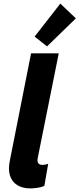

<svg xmlns="http://www.w3.org/2000/svg" viewBox="-20 -1052 447 1080"><path d="M150.9 7.8Q106.9 7.8 77.4 -10.5Q47.9 -28.8 36.6 -63Q25.4 -97.2 34.7 -145L154.8 -752H310.5L192.4 -164.1Q184.6 -124.5 218.8 -124.5Q226.6 -124.5 235.6 -126.2Q244.6 -127.9 251 -130.4L229.5 -6.3Q212.9 1.5 190.2 4.6Q167.5 7.8 150.9 7.8ZM244.6 -791 174.8 -846.2 319.3 -1031.7 406.7 -948.7Z"/></svg>

Font: Reddit Sans ExtraBold
Style: Italic
Weight: 800
Italic angle: -11.25°
Designer: Stephen Hutchings
Version: Version 1.013